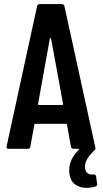

<svg xmlns="http://www.w3.org/2000/svg" viewBox="-20 -720 496 929"><path d="M431.2 124H434.1Q443.4 124 444.8 133.8L450.2 168.9V171.9Q450.2 180.2 440.9 183.1Q418.5 189 399.9 189Q383.8 189 369.9 185.1Q356 181.2 343 172.1Q330.1 163.1 322.5 145.8Q314.9 128.4 314.9 104Q314.9 50.8 359.9 5.9Q362.8 3.9 361.8 2Q360.8 0 357.9 0H335.9Q324.7 0 323.2 -11.2L304.2 -116.2Q304.2 -121.1 297.9 -121.1H151.9Q146 -121.1 146 -116.2L127 -11.2Q125.5 0 113.8 0H22Q9.3 0 12.2 -13.2L159.2 -689Q160.6 -700.2 171.9 -700.2H278.8Q290.5 -700.2 292 -689L441.9 -3.9Q441.9 2 440.9 2.9Q439.5 3.9 435.5 8.1Q431.6 12.2 429.2 15.1Q391.1 53.2 391.1 85.9Q391.1 108.4 402.6 117.4Q414.1 126.5 431.2 124ZM164.1 -216.8Q163.1 -211.9 168.9 -211.9H279.8Q281.2 -211.9 282.7 -212.4Q284.2 -212.9 284.9 -213.9Q285.6 -214.8 285.2 -216.8L227.1 -533.2Q226.6 -536.1 224.1 -536.1Q221.7 -536.1 221.2 -533.2Z"/></svg>

Font: Barlow Condensed SemiBold
Style: Regular
Weight: 600
Width: 3
Designer: Jeremy Tribby
Foundry: Tribby Type
Version: Version 1.422;hotconv 1.0.109;makeotfexe 2.5.65596